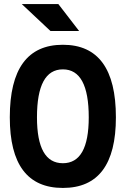

<svg xmlns="http://www.w3.org/2000/svg" viewBox="-20 -926 626 956"><path d="M293 9.8Q28.8 9.8 28.8 -341.8Q28.8 -703.1 293 -703.1Q557.1 -703.1 557.1 -341.8Q557.1 9.8 293 9.8ZM293 -113.3Q421.9 -113.3 421.9 -341.8Q421.9 -580.6 293 -580.6Q164.1 -580.6 164.1 -341.8Q164.1 -113.3 293 -113.3ZM231.4 -771.5 88.4 -905.8H270.5L374 -771.5Z"/></svg>

Font: Caskaydia Cove
Style: Bold
Weight: 700
Monospace: yes
Designer: Aaron Bell
Foundry: Saja Typeworks
Version: Version 4.300; ttfautohint (v1.8.3)